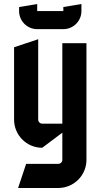

<svg xmlns="http://www.w3.org/2000/svg" viewBox="-20 -715 500 955"><path d="M170 -520 50 -480V-120C50 -42.7 112.7 20 190 20L290 -55V80C290 91 281 100 270 100H110L70 220H270C347.3 220 410 157.3 410 80V-500H290V-100H190C179 -100 170 -109 170 -120ZM295 -660H165V-695L75 -680V-660C75 -610.3 115.3 -570 165 -570H295C344.7 -570 385 -610.3 385 -660V-695L295 -680Z"/></svg>

Font: Abibas
Style: Medium
Weight: 500
Version: Version 0.3